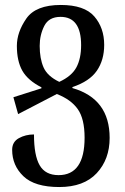

<svg xmlns="http://www.w3.org/2000/svg" viewBox="-20 -743 502 774"><path d="M224 -675Q177 -675 158.5 -638.5Q140 -602 140 -558Q140 -507 155.5 -471.5Q171 -436 219 -413Q269 -436 288 -471.5Q307 -507 307 -561Q307 -675 224 -675ZM272 -392V-388Q422 -345 422 -187Q422 -101 370 -45Q318 11 219 11Q120 11 74.5 -32.5Q29 -76 29 -139Q29 -171 56 -186Q83 -201 117 -201Q117 -116 140 -76.5Q163 -37 216 -37Q321 -37 321 -188Q321 -264 293.5 -303Q266 -342 209 -364L53 -283L34 -351L147 -387V-391Q92 -419 70 -458Q48 -497 48 -558Q48 -613 86 -668Q124 -723 225 -723Q320 -723 360 -677Q400 -631 400 -562Q400 -501 370.5 -458Q341 -415 272 -392Z"/></svg>

Font: Noto Serif Armenian Condensed Regular
Style: Regular
Weight: 400
Width: 3
Designer: Monotype Design Team
Foundry: Monotype Imaging Inc.
Version: Version 1.900